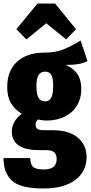

<svg xmlns="http://www.w3.org/2000/svg" viewBox="-29 -847 517 1091"><path d="M468 -500Q430 -478 344 -478Q390 -458 411.5 -425.5Q433 -393 433 -340Q433 -288 409 -248Q385 -208 340 -185Q295 -162 234 -162Q213 -162 187 -168Q173 -157 173 -139Q173 -123 183 -115Q193 -107 220 -107H273Q363 -107 413 -65Q463 -23 463 46Q463 127 399 175.5Q335 224 217 224Q88 224 39.5 180Q-9 136 -9 51H143Q143 85 158.5 100.5Q174 116 218 116Q259 116 276 100.5Q293 85 293 57Q293 31 279 18.5Q265 6 234 6H193Q112 6 75 -22Q38 -50 38 -99Q38 -130 53.5 -156Q69 -182 95 -200Q51 -228 31.5 -263.5Q12 -299 12 -353Q12 -445 68 -496.5Q124 -548 224 -548Q285 -548 329.5 -565.5Q374 -583 429 -617ZM178 -357Q178 -311 190 -291Q202 -271 226 -271Q250 -271 261.5 -290.5Q273 -310 273 -359Q273 -404 262 -422Q251 -440 227 -440Q203 -440 190.5 -421Q178 -402 178 -357ZM64 -681 184 -827H284L403 -681L347 -623L234 -715L121 -623Z"/></svg>

Font: Fira Sans Compressed ExtraBold
Style: Regular
Weight: 800
Width: 1
Designer: bBox Type GmbH & Carrois Corporate GbR & Edenspiekermann AG
Foundry: bBox Type GmbH & Carrois Corporate GbR & Edenspiekermann AG
Version: Version 4.301